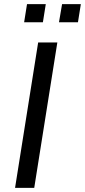

<svg xmlns="http://www.w3.org/2000/svg" viewBox="-20 -911 412 931"><path d="M53 0 165 -705H258L146 0ZM266 -803 281 -891H372L358 -803ZM97 -803 111 -891H202L188 -803Z"/></svg>

Font: Nunito Sans 7pt Condensed Medium
Style: Italic
Weight: 500
Width: 3
Italic angle: -9°
Designer: Vernon Adams
Foundry: Vernon Adams
Version: Version 3.101;gftools[0.9.27]